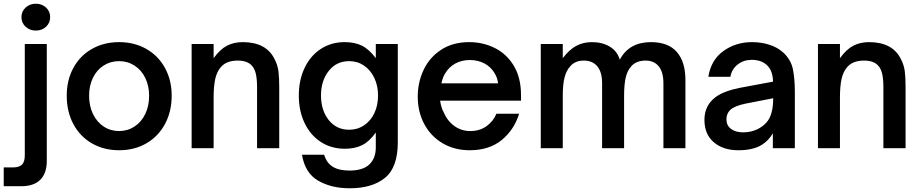

<svg xmlns="http://www.w3.org/2000/svg" viewBox="-68 -795 4938 1030"><path d="M-48 204V103H4Q33 103 49 89Q65 75 65 38V-559H183V68Q183 135 148 169.5Q113 204 46 204ZM47 -703Q47 -734 69.5 -754.5Q92 -775 124 -775Q157 -775 179 -754.5Q201 -734 201 -703Q201 -672 179 -651.5Q157 -631 124 -631Q92 -631 69.5 -651.5Q47 -672 47 -703Z M290 -282Q290 -365 325.5 -430.5Q361 -496 425 -532.5Q489 -569 571 -569Q653 -569 717 -532.5Q781 -496 817 -430.5Q853 -365 853 -282Q853 -197 817.5 -130.5Q782 -64 718 -26.5Q654 11 571 11Q489 11 425 -26Q361 -63 325.5 -129.5Q290 -196 290 -282ZM732 -282Q732 -334 711.5 -376.5Q691 -419 654 -443Q617 -467 571 -467Q525 -467 488 -443.5Q451 -420 430.5 -377.5Q410 -335 410 -282Q410 -226 431 -183Q452 -140 488.5 -116Q525 -92 571 -92Q617 -92 654 -116.5Q691 -141 711.5 -184Q732 -227 732 -282Z M960 0V-559H1078V-483Q1113 -531 1150 -550Q1187 -569 1234 -569Q1360 -569 1405 -478Q1422 -445 1426 -411Q1430 -377 1430 -327V0H1311V-327Q1311 -371 1304.5 -399Q1298 -427 1283 -443Q1259 -470 1207 -470Q1146 -470 1116 -434Q1096 -411 1087 -373Q1078 -335 1078 -269V0Z M1552 35H1671Q1684 79 1717 99.5Q1750 120 1807 120Q1879 120 1913.5 87Q1948 54 1948 -4V-84Q1913 -35 1874 -16Q1835 3 1782 3Q1709 3 1653 -33.5Q1597 -70 1566 -135Q1535 -200 1535 -282Q1535 -365 1566 -430.5Q1597 -496 1653 -532.5Q1709 -569 1781 -569Q1835 -569 1873.5 -550Q1912 -531 1948 -483V-559H2066V-31Q2066 103 1997.5 159Q1929 215 1808 215Q1709 215 1638.5 174Q1568 133 1552 35ZM1960 -283Q1960 -335 1940 -377Q1920 -419 1885 -443Q1850 -467 1805 -467Q1737 -467 1695.5 -414.5Q1654 -362 1654 -283Q1654 -203 1695.5 -151Q1737 -99 1805 -99Q1850 -99 1885.5 -123Q1921 -147 1940.5 -188.5Q1960 -230 1960 -283Z M2173 -277Q2173 -353 2204.5 -420Q2236 -487 2298.5 -528Q2361 -569 2449 -569Q2523 -569 2586.5 -537.5Q2650 -506 2688.5 -442Q2727 -378 2727 -285V-255H2293Q2299 -216 2312 -193Q2332 -146 2369.5 -119Q2407 -92 2455 -92Q2506 -92 2542.5 -118.5Q2579 -145 2595 -185H2717Q2690 -98 2623 -43.5Q2556 11 2452 11Q2370 11 2306.5 -26.5Q2243 -64 2208 -129.5Q2173 -195 2173 -277ZM2604 -348Q2600 -379 2586 -401Q2566 -436 2531 -454.5Q2496 -473 2453 -473Q2409 -473 2375 -454.5Q2341 -436 2320 -401Q2307 -381 2300 -348Z M2833 0V-559H2951V-483Q2986 -529 3023.5 -549Q3061 -569 3107 -569Q3163 -569 3203 -545Q3243 -521 3257 -475Q3307 -569 3424 -569Q3517 -569 3563 -516Q3609 -463 3609 -366V0H3491V-348Q3491 -408 3466 -439Q3441 -470 3395 -470Q3346 -470 3319 -440Q3297 -416 3288.5 -378Q3280 -340 3280 -281V0H3162V-348Q3162 -408 3136.5 -439Q3111 -470 3064 -470Q3016 -470 2990 -438Q2970 -416 2960.5 -379Q2951 -342 2951 -281V0Z M3711 -152Q3711 -230 3772 -275Q3816 -307 3902 -324L4079 -357Q4078 -413 4049 -443Q4018 -474 3965 -474Q3922 -474 3890 -449.5Q3858 -425 3850 -383H3732Q3746 -473 3812.5 -521Q3879 -569 3966 -569Q4016 -569 4059.5 -555Q4103 -541 4134 -513Q4175 -475 4185.5 -424Q4196 -373 4196 -303V0H4078V-80Q4056 -42 4022 -20Q3975 11 3893 11Q3811 11 3761 -32Q3711 -75 3711 -152ZM3996 -102Q4043 -126 4061.5 -165Q4080 -204 4080 -268L3931 -239Q3873 -227 3849 -205Q3829 -185 3829 -155Q3829 -122 3853.5 -103.5Q3878 -85 3919 -85Q3960 -85 3996 -102Z M4320 0V-559H4438V-483Q4473 -531 4510 -550Q4547 -569 4594 -569Q4720 -569 4765 -478Q4782 -445 4786 -411Q4790 -377 4790 -327V0H4671V-327Q4671 -371 4664.5 -399Q4658 -427 4643 -443Q4619 -470 4567 -470Q4506 -470 4476 -434Q4456 -411 4447 -373Q4438 -335 4438 -269V0Z"/></svg>

Font: Open Sauce One SemiBold
Style: Regular
Weight: 600
Designer: Alfredo Marco Pradil
Foundry: Creative Sauce Fz LLC
Version: Version 1.477